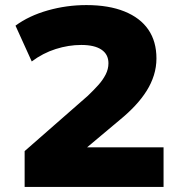

<svg xmlns="http://www.w3.org/2000/svg" viewBox="-20 -736 711 756"><path d="M77 0V-141L326 -359Q349 -381 367 -401Q385 -421 396 -442.5Q407 -464 407 -487Q407 -522 379.5 -540.5Q352 -559 300 -559Q250 -559 199.5 -543Q149 -527 105 -494L41 -635Q94 -674 168 -695Q242 -716 320 -716Q408 -716 470 -691Q532 -666 564 -619.5Q596 -573 596 -506Q596 -472 586 -440Q576 -408 557.5 -378.5Q539 -349 512.5 -320.5Q486 -292 453 -265L304 -140L301 -156H624V0Z"/></svg>

Font: Nunito Sans 10pt SemiExpanded Black
Style: Regular
Weight: 900
Width: 6
Designer: Vernon Adams
Foundry: Vernon Adams
Version: Version 3.101;gftools[0.9.27]